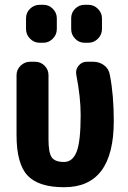

<svg xmlns="http://www.w3.org/2000/svg" viewBox="-20 -780 540 810"><path d="M373 -519.5Q399.4 -519.5 419.4 -504.4Q439.5 -489.3 443.4 -463.9Q460 -379.9 460 -269.5Q460 10.7 250 9.8Q142.6 9.8 96.2 -39.6Q49.8 -88.9 49.8 -210V-462.9Q49.8 -486.3 66.9 -502.9Q84 -519.5 107.4 -519.5H127.9Q151.4 -519.5 168 -502.9Q184.6 -486.3 184.6 -462.9V-192.4Q184.6 -135.7 198.2 -116.2Q211.9 -96.7 250 -96.7Q286.1 -96.7 303.2 -139.6Q320.3 -182.6 320.3 -294.9Q320.3 -370.1 301.8 -464.8Q297.9 -486.3 311.5 -502.9Q325.2 -519.5 346.7 -519.5ZM336.9 -759.8H352.5Q376 -759.8 393.1 -742.7Q410.2 -725.6 410.2 -703.1V-657.2Q410.2 -633.8 393.1 -616.7Q376 -599.6 352.5 -599.6H336.9Q313.5 -599.6 296.9 -616.7Q280.3 -633.8 280.3 -657.2V-703.1Q280.3 -726.6 296.9 -743.2Q313.5 -759.8 336.9 -759.8ZM147.5 -759.8H163.1Q186.5 -759.8 203.1 -742.7Q219.7 -725.6 219.7 -703.1V-657.2Q219.7 -633.8 202.6 -616.7Q185.5 -599.6 163.1 -599.6H147.5Q124 -599.6 106.9 -616.7Q89.8 -633.8 89.8 -657.2V-703.1Q89.8 -726.6 106.9 -743.2Q124 -759.8 147.5 -759.8Z"/></svg>

Font: Rounded Mgen+ 1m bold
Style: Bold
Weight: 700
Designer: [Source Han Sans]
Ryoko NISHIZUKA  (kana & ideographs); Paul D. Hunt (Latin, Greek & Cyrillic); Wenlong ZHANG  (bopomofo
Version: Version 1.059.20150602